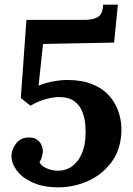

<svg xmlns="http://www.w3.org/2000/svg" viewBox="-20 -785 569 821"><path d="M484 -765 468 -603 164 -597 145 -419Q168 -429 203 -436Q238 -443 268 -443Q330 -443 374.5 -425Q419 -407 447 -375.5Q475 -344 488 -303.5Q501 -263 499 -218Q495 -141 454.5 -88.5Q414 -36 354 -10Q294 16 229 16Q164 16 118.5 -5Q73 -26 50.5 -57.5Q28 -89 29 -121Q31 -150 50 -173Q69 -196 100 -197Q125 -198 139 -187.5Q153 -177 158.5 -162Q164 -147 163 -133Q162 -125 159 -113.5Q156 -102 149 -92Q153 -81 166 -72.5Q179 -64 195 -59.5Q211 -55 225 -55Q265 -55 291 -76Q317 -97 330.5 -130Q344 -163 345 -197Q347 -220 345 -249Q343 -278 332.5 -306Q322 -334 298 -352Q274 -370 232 -370Q211 -370 178.5 -362Q146 -354 110 -333L69 -366L93 -700H342Q376 -700 397.5 -711.5Q419 -723 421 -765Z"/></svg>

Font: Lora
Style: Italic
Weight: 400
Italic angle: -3°
Designer: Olga Karpushina, Alexei Vanyashin (Cyrillic)
Foundry: Cyreal
Version: Version 3.008